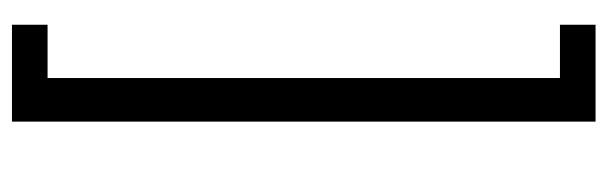

<svg xmlns="http://www.w3.org/2000/svg" viewBox="-376 -414 1040 329"><g transform="rotate(-90 144.5 -250.0)"><path d="M100.1 250V-750H266.1V-689H174.8V189H266.1V250Z"/></g></svg>

Font: CMU Sans Serif
Style: Medium
Weight: 500
Version: Version 0.7.0